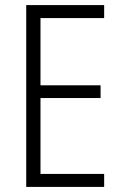

<svg xmlns="http://www.w3.org/2000/svg" viewBox="-20 -800 480 754"><path d="M389 -66V-117H139V-415H375V-465H139V-729H389V-780H83V-66Z"/></svg>

Font: Noto Sans Malayalam UI Condensed Light
Style: Regular
Weight: 300
Width: 3
Designer: Jelle Bosma - Monotype Design Team
Foundry: Monotype Imaging Inc.
Version: Version 2.104